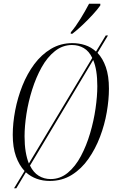

<svg xmlns="http://www.w3.org/2000/svg" viewBox="-20 -954 612 1024"><path d="M55 50 111 -42Q82 -73 65 -120.5Q48 -168 48 -235Q48 -297 61 -365Q74 -433 99.5 -497Q125 -561 163 -612Q201 -663 252 -693.5Q303 -724 366 -724Q401 -724 433.5 -713.5Q466 -703 492 -679L544 -765H556L500 -672Q528 -643 544.5 -596Q561 -549 561 -481Q561 -423 549.5 -356Q538 -289 513.5 -224.5Q489 -160 451.5 -106.5Q414 -53 362.5 -21Q311 11 245 11Q208 11 176 -0.5Q144 -12 118 -35L67 50ZM111 -227Q111 -181 117 -145Q123 -109 134 -82L472 -645Q455 -681 427 -697.5Q399 -714 364 -714Q314 -714 273 -681.5Q232 -649 202 -595Q172 -541 151.5 -476Q131 -411 121 -346Q111 -281 111 -227ZM250 1Q301 1 341.5 -32.5Q382 -66 411.5 -121.5Q441 -177 460.5 -243Q480 -309 489.5 -375Q499 -441 499 -494Q499 -539 493.5 -573.5Q488 -608 477 -634L140 -71Q158 -34 186.5 -16.5Q215 1 250 1ZM358 -782Q384 -813 409 -853.5Q434 -894 455 -934H515V-925Q501 -905 476 -877.5Q451 -850 421.5 -822Q392 -794 366 -774H357Z"/></svg>

Font: Noto Serif Display ExtraCondensed Light
Style: Italic
Weight: 300
Width: 2
Italic angle: -12°
Designer: Monotype Design Team
Foundry: Monotype Imaging Inc.
Version: Version 2.009